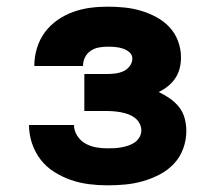

<svg xmlns="http://www.w3.org/2000/svg" viewBox="-20 -548 640 576"><path d="M302 8Q275 8 247 4.5Q219 1 193 -8Q167 -17 143 -32Q119 -47 102 -69Q85 -91 76 -118Q67 -145 67 -173H202Q202 -156 211.5 -141Q221 -126 236 -117.5Q251 -109 268 -106Q285 -103 302 -103Q313 -103 323.5 -103.5Q334 -104 344.5 -106Q355 -108 365.5 -111.5Q376 -115 384.5 -121Q393 -127 398.5 -136.5Q404 -146 404 -157Q404 -168 398.5 -178Q393 -188 384.5 -194.5Q376 -201 365.5 -205Q355 -209 344 -211Q333 -213 322 -214Q311 -215 300 -215H233V-326H300Q313 -326 325.5 -327.5Q338 -329 349.5 -334Q361 -339 369 -349.5Q377 -360 377 -372Q377 -384 368 -391.5Q359 -399 348 -402.5Q337 -406 325.5 -407Q314 -408 303 -408Q289 -408 276 -405.5Q263 -403 252 -395.5Q241 -388 235 -376Q229 -364 229 -350Q229 -350 229 -350Q229 -350 229 -350H83Q83 -350 83 -350.5Q83 -351 83 -352Q83 -378 91 -404Q99 -430 114.5 -451Q130 -472 152 -487.5Q174 -503 199 -512Q224 -521 250 -524.5Q276 -528 303 -528Q328 -528 353 -525.5Q378 -523 402 -516Q426 -509 448.5 -497Q471 -485 488 -467Q505 -449 514 -425Q523 -401 523 -376Q523 -359 519 -343Q515 -327 506 -313.5Q497 -300 484 -289.5Q471 -279 456 -272Q473 -264 489 -253Q505 -242 517 -227Q529 -212 534 -193Q539 -174 539 -155Q539 -128 529.5 -102Q520 -76 501.5 -56.5Q483 -37 459 -24.5Q435 -12 409 -4.5Q383 3 356 5.5Q329 8 302 8Z"/></svg>

Font: Iosevka SS04 Heavy Extended
Style: Regular
Weight: 900
Width: 7
Monospace: yes
Designer: Belleve Invis
Foundry: Belleve Invis
Version: Version 19.0.0; ttfautohint (v1.8.4)